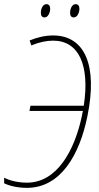

<svg xmlns="http://www.w3.org/2000/svg" viewBox="-26 -896 476 926"><path d="M330 -812C348 -812 357 -837 357 -854C357 -868 350 -876 339 -876C320 -876 312 -851 312 -834C312 -820 318 -812 330 -812ZM189 -812C207 -812 216 -837 216 -854C216 -868 209 -876 198 -876C179 -876 171 -851 171 -834C171 -820 177 -812 189 -812ZM104 10C268 10 358 -152 395 -333C447 -582 382 -725 230 -725C192 -725 154 -716 117 -701L125 -677C162 -692 197 -700 230 -700C354 -700 408 -582 378 -386H121L116 -361H374C372 -353 370 -345 369 -337C334 -172 250 -15 104 -15C64 -15 22 -24 -6 -39V-12C23 2 63 10 104 10Z"/></svg>

Font: Noto Sans Condensed Thin
Style: Italic
Weight: 100
Width: 3
Italic angle: -12°
Designer: Monotype Design Team
Foundry: Monotype Imaging Inc.
Version: Version 2.013